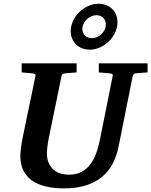

<svg xmlns="http://www.w3.org/2000/svg" viewBox="-20 -1019 831 1055"><path d="M725.1 -616.2Q718.3 -615.2 714.4 -611.1Q710.4 -606.9 709 -600.1L631.8 -214.8Q621.6 -162.6 599.4 -120.1Q577.1 -77.6 540.8 -47.4Q504.4 -17.1 452.6 -0.5Q400.9 16.1 332 16.1Q276.4 16.1 231.9 5.6Q187.5 -4.9 156.5 -26.6Q125.5 -48.3 108.6 -82Q91.8 -115.7 91.8 -162.1Q91.8 -176.3 95 -203.9Q98.1 -231.4 105 -265.1L174.8 -601.1Q176.3 -609.9 170.9 -612.5Q165.5 -615.2 154.8 -616.2Q146.5 -616.7 137.2 -617.7Q128.9 -618.7 118.9 -619.4Q108.9 -620.1 99.1 -621.1V-670.9H400.9V-621.1Q389.2 -620.1 378.2 -619.4Q367.2 -618.7 358.4 -617.7Q348.1 -616.7 338.9 -616.2Q330.1 -615.2 324.7 -612.1Q319.3 -608.9 317.9 -600.1L249 -265.1Q243.2 -236.3 240.5 -213.4Q237.8 -190.4 237.8 -176.8Q237.8 -145 248 -122.6Q258.3 -100.1 275.1 -85.9Q292 -71.8 313.7 -65.4Q335.4 -59.1 357.9 -59.1Q397 -59.1 425.5 -73.5Q454.1 -87.9 474.1 -113.3Q494.1 -138.7 507.3 -173.8Q520.5 -209 528.8 -250L599.1 -601.1Q600.6 -609.9 596.4 -612.5Q592.3 -615.2 580.1 -616.2Q570.8 -616.7 561.5 -617.7Q553.2 -618.7 543 -619.4Q532.7 -620.1 522.9 -621.1V-670.9H791V-621.1ZM561.5 -884.3Q561.5 -907.2 546.9 -921.4Q532.2 -935.5 509.8 -935.5Q495.1 -935.5 481.2 -929.2Q467.3 -922.9 456.5 -912.6Q445.8 -902.3 439.2 -888.7Q432.6 -875 432.6 -860.4Q432.6 -837.4 447.5 -823.2Q462.4 -809.1 484.4 -809.1Q499.5 -809.1 513.4 -815.4Q527.3 -821.8 538.1 -832Q548.8 -842.3 555.2 -856Q561.5 -869.6 561.5 -884.3ZM625.5 -897.5Q625.5 -867.2 612.5 -839.8Q599.6 -812.5 578.4 -791.7Q557.1 -771 529.5 -758.5Q502 -746.1 472.7 -746.1Q450.7 -746.1 431.6 -753.4Q412.6 -760.7 398.7 -774.2Q384.8 -787.6 376.7 -806.2Q368.7 -824.7 368.7 -847.2Q368.7 -877 381.6 -904.5Q394.5 -932.1 416 -952.9Q437.5 -973.6 465.1 -986.1Q492.7 -998.5 522.5 -998.5Q544.4 -998.5 563.5 -991Q582.5 -983.4 596.2 -970Q609.9 -956.5 617.7 -938Q625.5 -919.4 625.5 -897.5Z"/></svg>

Font: Charis SIL
Style: Bold Italic
Weight: 700
Italic angle: -11°
Foundry: SIL International
Version: Version 4.112